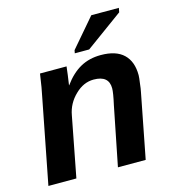

<svg xmlns="http://www.w3.org/2000/svg" viewBox="-109 -824 829 915"><g transform="rotate(-15 305.5 -366.5)"><path d="M360 0 418 -291Q431 -349 431 -371Q431 -434 356 -434Q306 -434 265 -394Q222 -353 212 -296L155 0H17L98 -416Q102 -435 107 -463Q112 -491 117 -528H248Q248 -526 246.5 -516Q245 -506 243 -487L236 -438H237Q274 -489 318 -513.5Q362 -538 419 -538Q494 -538 531.5 -502Q569 -466 569 -399Q569 -393 568 -383.5Q567 -374 565 -360Q562 -332 559 -319L497 0ZM302 -578 305 -593 425 -733H561L557 -712L373 -578Z"/></g></svg>

Font: Libra Sans Modern
Style: Bold Italic
Weight: 700
Italic angle: -12°
Foundry: Stefan Peev, Context Ltd
Version: Version 1.000